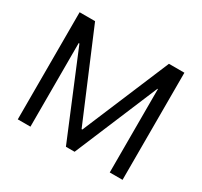

<svg xmlns="http://www.w3.org/2000/svg" viewBox="-150 -929 1189 1130"><g transform="rotate(30 444.5 -364.0)"><path d="M89 -728V0H175V-568H180L415 -2H474L711 -567H714V0H801V-728H696L448 -138H443L194 -728Z"/></g></svg>

Font: Wafeq
Style: Regular
Weight: 400
Designer: Rasmus Andersson & Azza Alameddine
Foundry: Google & TypeTogether
Version: Version 3.000;FEAKit 1.0